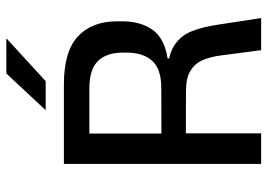

<svg xmlns="http://www.w3.org/2000/svg" viewBox="-142 -724 866 622"><g transform="rotate(-90 291.0 -413.0)"><path d="M439.5 0 422.5 -129.5Q418 -165 406.8 -190.2Q395.5 -215.5 372 -229.5Q348.5 -243.5 306.5 -243.5L140 -244V-323L317 -323.5Q378.5 -323.5 405 -353Q431.5 -382.5 431.5 -435V-449Q431.5 -500.5 404.5 -528.5Q377.5 -556.5 315 -556.5H138V-639H329Q435.5 -639 484.2 -593.5Q533 -548 533 -466.5V-450.5Q533 -390 505.2 -351.5Q477.5 -313 412.5 -303V-290L370.5 -304.5Q426 -300.5 456.2 -280.5Q486.5 -260.5 500.5 -225.5Q514.5 -190.5 522 -140.5L543.5 0ZM71 0V-639H169.5V-295.5L170 -258V0ZM364 -825.5H476.5V-824L339 -698H246V-699Z"/></g></svg>

Font: Anek Latin Medium
Style: Regular
Weight: 500
Designer: Yesha Goshar
Foundry: Ek Type
Version: Version 1.003